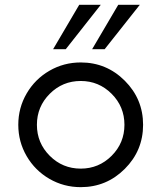

<svg xmlns="http://www.w3.org/2000/svg" viewBox="-20 -770 672 800"><path d="M201.2 -564.9 310.1 -750H399.9L253.9 -564.9ZM363.8 -564.9 472.7 -750H562.5L416 -564.9ZM316.4 9.8Q245.6 9.8 185.8 -24.9Q126 -59.6 91.1 -119.4Q56.2 -179.2 56.2 -250Q56.2 -320.8 91.1 -380.6Q126 -440.4 185.8 -475.1Q245.6 -509.8 316.4 -509.8Q423.8 -509.8 500 -433.6Q576.2 -357.4 576.2 -250Q576.2 -142.6 500 -66.4Q423.8 9.8 316.4 9.8ZM316.4 -67.4Q391.6 -67.4 445.1 -120.8Q498.5 -174.3 498.5 -250Q498.5 -325.7 445.1 -379.2Q391.6 -432.6 316.4 -432.6Q240.7 -432.6 187.3 -379.2Q133.8 -325.7 133.8 -250Q133.8 -174.3 187.3 -120.8Q240.7 -67.4 316.4 -67.4Z"/></svg>

Font: Now
Style: Regular
Weight: 400
Designer: Alfredo Marco Pradil
Foundry: Alfredo Marco Pradil
Version: Version 1.002;PS 001.002;hotconv 1.0.88;makeotf.lib2.5.64775